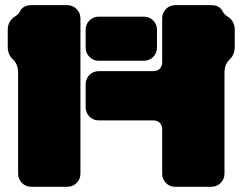

<svg xmlns="http://www.w3.org/2000/svg" viewBox="-20 -720 935 740"><path d="M9.8 -541V-605Q9.8 -639.2 39.1 -657.2Q50.3 -664.1 56.2 -674.8Q68.4 -700.2 101.1 -700.2H238.8Q260.3 -700.2 275.1 -685.3Q290 -670.4 290 -648.9V-50.8Q290 -29.3 275.1 -14.6Q260.3 0 238.8 0H101.1Q79.6 0 64.7 -14.6Q49.8 -29.3 49.8 -50.8V-439Q49.8 -472.7 29.8 -491.2Q9.8 -508.8 9.8 -541ZM310.1 -307.1V-395Q310.1 -416.5 324.7 -431.2Q339.4 -445.8 360.8 -445.8H569.8Q586.4 -445.8 595.7 -455.1Q605 -464.4 605 -481V-648.9Q605 -670.4 619.6 -685.3Q634.3 -700.2 655.8 -700.2H793.9Q826.7 -700.2 838.9 -674.8Q844.7 -664.1 856 -657.2Q884.8 -639.6 884.8 -605V-541Q884.8 -508.3 865.2 -491.2Q845.2 -472.7 845.2 -439V-50.8Q845.2 -29.3 830.3 -14.6Q815.4 0 793.9 0H655.8Q634.3 0 619.6 -14.6Q605 -29.3 605 -50.8V-221.2Q605 -237.8 595.7 -246.8Q586.4 -255.9 569.8 -255.9H360.8Q339.4 -255.9 324.7 -270.8Q310.1 -285.6 310.1 -307.1ZM310.1 -537.1V-605Q310.1 -626.5 324.7 -641.1Q339.4 -655.8 360.8 -655.8H534.2Q555.7 -655.8 570.3 -641.1Q585 -626.5 585 -605V-537.1Q585 -515.6 570.3 -500.7Q555.7 -485.8 534.2 -485.8H360.8Q339.4 -485.8 324.7 -500.7Q310.1 -515.6 310.1 -537.1Z"/></svg>

Font: Nastup Soft
Style: Regular
Weight: 400
Designer: Maksym Kobuzan
Foundry: Zakznak
Version: Version 1.020;hotconv 1.0.109;makeotfexe 2.5.65596